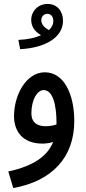

<svg xmlns="http://www.w3.org/2000/svg" viewBox="-20 -722 433 972"><path d="M82 -473C214 -480 299 -535 299 -617C299 -661 273 -702 221 -702C172 -702 138 -665 138 -621C138 -585 159 -560 188 -544C160 -531 122 -522 73 -520ZM189 -620C189 -638 202 -652 220 -652C240 -652 250 -635 250 -615C250 -599 243 -584 228 -570C205 -581 189 -599 189 -620ZM47 230C243 195 356 75 356 -109C356 -245 304 -356 207 -356C113 -356 51 -242 51 -134C51 -59 93 5 195 5C213 5 232 2 249 -3C221 66 153 118 22 146ZM139 -149C139 -218 169 -266 201 -266C247 -266 266 -192 266 -100C266 -97 266 -94 266 -92C249 -86 230 -83 212 -83C172 -83 139 -98 139 -149Z"/></svg>

Font: Noto Sans Arabic UI XCn Md
Style: Regular
Weight: 500
Width: 2
Designer: Monotype Design Team, Nadine Chahine and Nizar Qandah
Foundry: Monotype Imaging Inc.
Version: Version 2.010